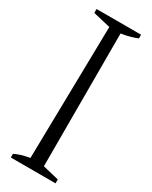

<svg xmlns="http://www.w3.org/2000/svg" viewBox="-192 -771 643 814"><g transform="rotate(30 130.0 -363.5)"><path d="M21 0V-18Q35 -25 52.5 -30.5Q70 -36 94 -40L106 -688L21 -708V-727H239V-709Q225 -703 206 -697.5Q187 -692 161 -688V-38L240 -19V0Z"/></g></svg>

Font: Piazzolla Light
Style: Regular
Weight: 300
Designer: Juan Pablo del Peral
Foundry: Huerta Tipografica
Version: Version 1.330